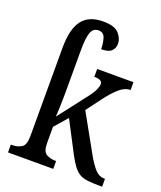

<svg xmlns="http://www.w3.org/2000/svg" viewBox="-141 -855 791 945"><g transform="rotate(20 254.0 -383.0)"><path d="M15 0V-41H23Q50 -41 70.5 -53.5Q91 -66 91 -113V-575Q91 -674 126 -720Q161 -766 236 -766Q295 -766 318 -741Q341 -716 341 -687Q341 -665 326 -649.5Q311 -634 272 -634Q272 -664 264 -690.5Q256 -717 229 -717Q201 -717 190.5 -688.5Q180 -660 180 -594V-375Q180 -361 179.5 -340.5Q179 -320 178.5 -298.5Q178 -277 177 -262Q176 -247 176 -246L283 -385Q311 -420 320 -440Q329 -460 329 -472Q329 -495 287 -495V-536H477V-495Q447 -495 418.5 -470Q390 -445 357 -401L301 -326L413 -125Q436 -85 456.5 -63Q477 -41 504 -41H508V0H496Q457 0 431.5 -3Q406 -6 388.5 -16.5Q371 -27 356 -47Q341 -67 323 -101L239 -262L180 -194V-108Q180 -64 201 -52.5Q222 -41 248 -41H252V0Z"/></g></svg>

Font: Noto Serif Condensed
Style: Regular
Weight: 400
Width: 3
Designer: Monotype Design Team
Foundry: Monotype Imaging Inc.
Version: Version 2.013; ttfautohint (v1.8.4.7-5d5b)